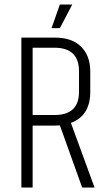

<svg xmlns="http://www.w3.org/2000/svg" viewBox="-20 -833 490 853"><path d="M222 -275H125V0H75V-666H222Q301 -666 341 -625Q381 -584 381 -516V-425Q381 -319 295 -287L400 0H345L246 -276Q238 -275 222 -275ZM125 -322H222Q331 -322 331 -425V-516Q331 -621 222 -621H125ZM301 -813 246 -708H209L246 -813Z"/></svg>

Font: Khand Light
Style: Regular
Weight: 300
Designer: Devanagari: Sanchit Sawaria, Jyotish Sonowal; Latin: Satya Rajpurohit
Foundry: Indian Type Foundry
Version: Version 1.101;PS 1.0;hotconv 1.0.78;makeotf.lib2.5.61930; tt